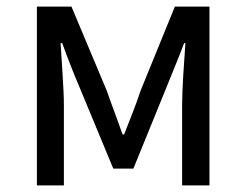

<svg xmlns="http://www.w3.org/2000/svg" viewBox="-20 -563 747 583"><path d="M92 0H174V-245C174 -293 167 -376 164 -432H169C184 -390 202 -344 219 -304L324 -51H385L488 -304C504 -344 523 -389 539 -432H543C539 -376 533 -293 533 -245V0H616V-543H511L407 -288C392 -242 374 -199 357 -155H352C337 -199 320 -242 304 -288L197 -543H92Z"/></svg>

Font: Squished Noto Sans CJK JP Regular
Style: Regular
Weight: 400
Designer: Ryoko NISHIZUKA (kana & ideographs); Paul D. Hunt (Latin, Greek & Cyrillic); Wenlong ZHANG (bopomofo); Sandoll Communica
Foundry: Adobe Systems Incorporated
Version: Version 1.004;PS 1.004;hotconv 1.0.82;makeotf.lib2.5.63406